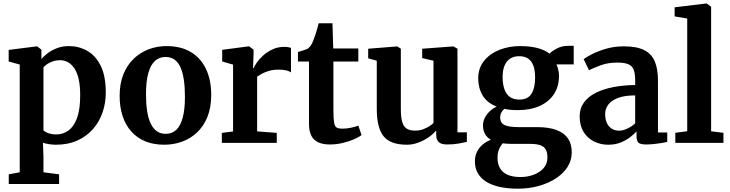

<svg xmlns="http://www.w3.org/2000/svg" viewBox="-20 -840 4292 1129"><path d="M31.5 242V185L96 173V-460.5L31 -478.5V-546.5L196.5 -567.5H198.5L223.5 -548V-492Q237.5 -510 261.2 -527.8Q285 -545.5 316.2 -557.2Q347.5 -569 385 -569Q443.5 -569 492.8 -541.2Q542 -513.5 572 -453.5Q602 -393.5 602 -296Q602 -234.5 583 -179Q564 -123.5 526.5 -80.8Q489 -38 434.2 -13.5Q379.5 11 308.5 11Q288.5 11 267 7.5Q245.5 4 232.5 -0.5L235.5 81V173L327.5 185V242ZM311.5 -49.5Q350 -49.5 382 -72.2Q414 -95 432.8 -145.5Q451.5 -196 451.5 -280Q451.5 -335 442.8 -374Q434 -413 417.5 -437.8Q401 -462.5 379.5 -474.2Q358 -486 332.5 -486Q310.5 -486 291.5 -479.5Q272.5 -473 258 -463.5Q243.5 -454 235.5 -444V-74Q242.5 -65 263.2 -57.2Q284 -49.5 311.5 -49.5Z M683.5 -276Q683.5 -349.5 706 -404.2Q728.5 -459 767.5 -495.8Q806.5 -532.5 855.8 -550.8Q905 -569 959 -569Q1044 -569 1102.5 -533.8Q1161 -498.5 1191.5 -434Q1222 -369.5 1222 -282Q1222 -207.5 1199.5 -152.2Q1177 -97 1138.2 -60.8Q1099.5 -24.5 1050 -6.8Q1000.5 11 946 11Q883 11 834.2 -9Q785.5 -29 752 -66.8Q718.5 -104.5 701 -157.5Q683.5 -210.5 683.5 -276ZM955 -53Q991.5 -53 1016.5 -76.5Q1041.5 -100 1054.5 -148.5Q1067.5 -197 1067.5 -271.5Q1067.5 -326 1061.2 -369.2Q1055 -412.5 1041.8 -442.8Q1028.5 -473 1006.8 -489Q985 -505 953.5 -505Q916.5 -505 891 -481.5Q865.5 -458 852 -409.8Q838.5 -361.5 838.5 -286.5Q838.5 -231.5 845 -188.2Q851.5 -145 865.5 -115Q879.5 -85 901.5 -69Q923.5 -53 955 -53Z M1284.5 0V-58.5L1350.5 -67V-460L1286.5 -478.5V-547L1442 -567.5H1445L1471 -548V-526L1468 -438.5H1471Q1475.5 -451 1490 -472Q1504.5 -493 1528 -514.2Q1551.5 -535.5 1583 -550Q1614.5 -564.5 1652.5 -564.5Q1666.5 -564.5 1676 -562.5Q1685.5 -560.5 1691 -558.5V-414.5Q1681.5 -421.5 1664 -426Q1646.5 -430.5 1617.5 -430.5Q1586 -430.5 1561.8 -423.2Q1537.5 -416 1520.5 -406.8Q1503.5 -397.5 1492 -389.5V-67.5L1607.5 -58.5V0Z M1920 9.5Q1858.5 9.5 1827.8 -19Q1797 -47.5 1797 -112V-478H1732V-534Q1743.5 -538 1755.8 -541.5Q1768 -545 1778.2 -548.8Q1788.5 -552.5 1795 -558Q1801.5 -564 1806.2 -570.2Q1811 -576.5 1815 -584.8Q1819 -593 1823 -604Q1828.5 -616.5 1834 -634Q1839.5 -651.5 1845 -670Q1850.5 -688.5 1854 -703H1935L1939.5 -555H2087V-478H1940.5V-197Q1940.5 -144.5 1944.5 -120.2Q1948.5 -96 1960 -89.8Q1971.5 -83.5 1994 -83.5Q2019 -83.5 2045.2 -89.2Q2071.5 -95 2087 -101.5L2106 -46Q2089 -32.5 2059.5 -20Q2030 -7.5 1993.8 1Q1957.5 9.5 1920 9.5Z M2608.5 9.5Q2575.5 9.5 2560.2 -4.2Q2545 -18 2545 -46V-73Q2529 -53 2501.5 -33.8Q2474 -14.5 2440.8 -1.8Q2407.5 11 2372.5 11Q2276.5 11 2236 -38.2Q2195.5 -87.5 2195.5 -201V-483L2145 -497V-553.5L2315 -567H2316L2337 -553.5V-201Q2337 -153.5 2344.5 -125.2Q2352 -97 2370.2 -84.5Q2388.5 -72 2420.5 -72Q2446.5 -72 2467.2 -79.5Q2488 -87 2503.8 -97.2Q2519.5 -107.5 2529 -116.5V-483L2462.5 -498.5V-553.5L2643.5 -567H2646.5L2670 -553.5V-62H2725.5L2725 -5.5Q2707 -1.5 2677 4Q2647 9.5 2608.5 9.5Z M3026.5 269.5Q2964.5 269.5 2917 258.8Q2869.5 248 2837.5 227.5Q2805.5 207 2789 177.2Q2772.5 147.5 2772.5 109Q2772.5 77 2785 52Q2797.5 27 2819 9.2Q2840.5 -8.5 2866.5 -18Q2842.5 -32 2831.2 -53.5Q2820 -75 2820 -103Q2820 -124.5 2830.2 -145.8Q2840.5 -167 2858.8 -184.5Q2877 -202 2900.5 -213Q2843.5 -235.5 2817.8 -279Q2792 -322.5 2792 -380Q2792 -439.5 2826.2 -482Q2860.5 -524.5 2916.5 -546.8Q2972.5 -569 3037.5 -569Q3096.5 -569 3139.8 -557.8Q3183 -546.5 3211.5 -524.5Q3223 -538 3253.2 -554.2Q3283.5 -570.5 3319.5 -570.5H3353.5V-461.5H3251.5Q3256.5 -452.5 3259.8 -441.5Q3263 -430.5 3265 -418.5Q3267 -406.5 3267 -393Q3267 -332.5 3238 -287.5Q3209 -242.5 3154.5 -217.5Q3100 -192.5 3024.5 -192.5Q3002.5 -192.5 2982.8 -194.2Q2963 -196 2945.5 -200Q2934 -189.5 2927.5 -177.2Q2921 -165 2921 -150Q2921 -117.5 2946.2 -105Q2971.5 -92.5 3031.5 -92.5H3138.5Q3206.5 -92.5 3251.8 -75.8Q3297 -59 3319.5 -26.2Q3342 6.5 3342 55.5Q3342 104 3316 143.5Q3290 183 3245.2 211.2Q3200.5 239.5 3144 254.5Q3087.5 269.5 3026.5 269.5ZM3041.5 201Q3080 201 3116 188.2Q3152 175.5 3175.5 149.8Q3199 124 3199 86Q3199 58.5 3190 40.8Q3181 23 3158.8 14.5Q3136.5 6 3096.5 6H2983.5Q2971 6 2959 5Q2947 4 2936.5 2.5Q2923 17.5 2914.2 38.8Q2905.5 60 2905.5 88Q2905.5 122.5 2919.5 148Q2933.5 173.5 2963.5 187.2Q2993.5 201 3041.5 201ZM3034.5 -254.5Q3084 -254.5 3105.2 -288.8Q3126.5 -323 3126.5 -383Q3126.5 -427 3116 -454.8Q3105.5 -482.5 3084.8 -496Q3064 -509.5 3033 -509.5Q3002.5 -509.5 2980.8 -496Q2959 -482.5 2947.2 -455.2Q2935.5 -428 2935.5 -386.5Q2935.5 -346 2945.8 -316.2Q2956 -286.5 2977.5 -270.5Q2999 -254.5 3034.5 -254.5Z M3556.5 11Q3511.5 11 3473.2 -8Q3435 -27 3411.8 -64.2Q3388.5 -101.5 3388.5 -156Q3388.5 -203 3414 -237.8Q3439.5 -272.5 3484.5 -294.8Q3529.5 -317 3588.5 -328.2Q3647.5 -339.5 3715 -340V-366Q3715 -404.5 3707 -427.8Q3699 -451 3676.5 -461.5Q3654 -472 3611 -472Q3553.5 -472 3510.5 -455.5Q3467.5 -439 3443.5 -427.5L3412 -492Q3424 -502 3458.2 -520Q3492.5 -538 3541.8 -552.8Q3591 -567.5 3648 -567.5Q3724 -567.5 3767.8 -545.5Q3811.5 -523.5 3830.2 -479Q3849 -434.5 3849 -365.5V-61H3903.5V-5.5Q3892 -2.5 3870.5 1Q3849 4.5 3824.8 7Q3800.5 9.5 3780.5 9.5Q3747 9.5 3735 -0.2Q3723 -10 3723 -41V-67.5Q3710.5 -53 3687 -34.5Q3663.5 -16 3630.8 -2.5Q3598 11 3556.5 11ZM3621.5 -71.5Q3643 -71.5 3669.5 -84.2Q3696 -97 3715 -114.5V-279Q3653 -279 3613.8 -264Q3574.5 -249 3556.5 -224.5Q3538.5 -200 3538.5 -170.5Q3538.5 -138 3549 -116Q3559.5 -94 3578.2 -82.8Q3597 -71.5 3621.5 -71.5Z M4021 -68.5V-731L3947 -743.5V-797L4132.5 -819.5H4135L4161.5 -800.5V-68L4234 -59V0H3951V-59Z"/></svg>

Font: Merriweather 20pt
Style: Bold
Weight: 700
Version: Version 2.100